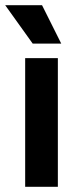

<svg xmlns="http://www.w3.org/2000/svg" viewBox="-39 -720 301 740"><path d="M58 0V-496H184V0ZM87 -552 -19 -700H123L197 -552Z"/></svg>

Font: Space Grotesk Frontify
Style: Bold
Weight: 700
Designer: Florian Karsten
Version: Version 2.000